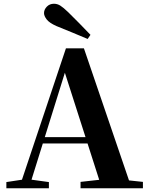

<svg xmlns="http://www.w3.org/2000/svg" viewBox="-20 -1005 794 1025"><path d="M463 -819 448 -797Q407 -814 365.5 -831.5Q324 -849 281 -866Q243 -883 229 -901.5Q215 -920 215 -935Q215 -954 230 -969.5Q245 -985 268 -985Q286 -985 302 -975Q318 -965 344 -940Q372 -912 402.5 -881.5Q433 -851 463 -819ZM14 0V-33L113 -48H132L241 -33V0ZM82 0 332 -747H428L683 0H524L315 -652H336L333 -638L134 0ZM194 -239 202 -273H522L530 -239ZM410 0V-34L545 -49H602L743 -34V0Z"/></svg>

Font: Noto Serif JP ExtraBold
Style: Regular
Weight: 800
Designer: Ryoko NISHIZUKA 西塚涼子 (kana & ideographs); Frank Grießhammer (Latin, Greek & Cyrillic); Wenlong ZHANG 张文龙 (bopomofo); San
Foundry: Adobe
Version: Version 2.003-H1;hotconv 1.1.1;makeotfexe 2.6.0